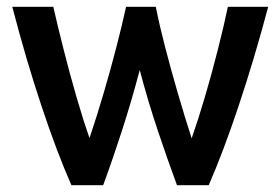

<svg xmlns="http://www.w3.org/2000/svg" viewBox="-20 -542 820 562"><path d="M189 0Q147 -95 101.5 -231.5Q56 -368 16 -522H136Q149 -465 166.5 -396Q184 -327 203.5 -259.5Q223 -192 242 -138Q263 -200 283 -268Q303 -336 320 -401.5Q337 -467 349 -522H436Q447 -467 464 -401.5Q481 -336 501 -267.5Q521 -199 541 -137Q560 -191 580 -259Q600 -327 617.5 -396Q635 -465 647 -522H765Q724 -368 678.5 -232Q633 -96 591 0H498Q471 -73 442 -159.5Q413 -246 389 -337Q365 -246 337 -159.5Q309 -73 282 0Z"/></svg>

Font: Ubuntu Sans SemiBold
Style: Regular
Weight: 600
Designer: Dalton Maag Ltd
Foundry: Dalton Maag Ltd
Version: Version 1.006; ttfautohint (v1.8.4.7-5d5b)